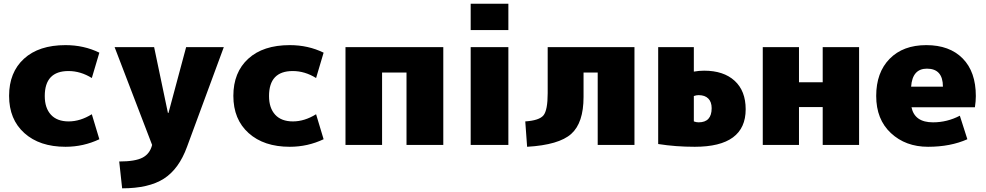

<svg xmlns="http://www.w3.org/2000/svg" viewBox="-20 -770 5237 1020"><path d="M328.1 -530.3Q425.8 -530.3 507.8 -490.2L467.8 -355.5Q408.2 -392.6 343.8 -392.6Q217.8 -392.6 217.8 -259.8Q217.8 -196.3 250.5 -160.6Q283.2 -125 344.7 -125Q406.2 -125 467.8 -163.1L507.8 -30.3Q422.9 9.8 328.1 9.8Q190.4 9.8 109.4 -63Q28.3 -135.7 28.3 -260.7Q28.3 -385.7 107.4 -458Q186.5 -530.3 328.1 -530.3Z M588.9 -519.5H798.8L872.1 -169.9H875L968.8 -519.5H1168.9L973.6 9.8Q930.7 127.9 850.6 179.2Q770.5 230.5 628.9 230.5L613.3 87.9Q698.2 87.9 737.3 67.4Q776.4 46.9 788.1 0Z M1519.5 -530.3Q1617.2 -530.3 1699.2 -490.2L1659.2 -355.5Q1599.6 -392.6 1535.2 -392.6Q1409.2 -392.6 1409.2 -259.8Q1409.2 -196.3 1441.9 -160.6Q1474.6 -125 1536.1 -125Q1597.7 -125 1659.2 -163.1L1699.2 -30.3Q1614.3 9.8 1519.5 9.8Q1381.8 9.8 1300.8 -63Q1219.7 -135.7 1219.7 -260.7Q1219.7 -385.7 1298.8 -458Q1377.9 -530.3 1519.5 -530.3Z M1815.4 0V-519.5H2335V0H2139.6V-384.8H2009.8V0Z M2480.5 0V-519.5H2680.7V0ZM2480.5 -610.4V-750H2680.7V-610.4Z M2770.5 -125Q2844.7 -129.9 2867.2 -157.2Q2889.6 -184.6 2889.6 -275.4V-519.5H3350.6V0H3155.3V-384.8H3080.1V-254.9Q3080.1 -117.2 3014.6 -58.6Q2949.2 0 2780.3 9.8Z M3476.6 -4.9V-519.5H3666V-389.6Q3693.4 -394.5 3720.7 -394.5Q3824.2 -394.5 3882.8 -340.8Q3941.4 -287.1 3941.4 -189.5Q3941.4 9.8 3670.9 9.8Q3569.3 9.8 3476.6 -4.9ZM3666 -125Q3678.7 -120.1 3691.4 -120.1Q3760.7 -120.1 3760.7 -195.3Q3760.7 -228.5 3742.7 -246.6Q3724.6 -264.6 3691.4 -264.6Q3678.7 -264.6 3666 -259.8Z M4032.2 0V-519.5H4224.6V-333H4350.6V-519.5H4543.9V0H4350.6V-201.2H4224.6V0Z M5164.1 -259.8Q5164.1 -232.4 5159.2 -200.2H4822.3Q4838.9 -120.1 4936.5 -120.1Q5011.7 -120.1 5079.1 -155.3L5119.1 -30.3Q5029.3 9.8 4910.2 9.8Q4791 9.8 4712.9 -63Q4634.8 -135.7 4634.8 -260.3Q4634.8 -384.8 4706.1 -457.5Q4777.3 -530.3 4900.9 -530.3Q5024.4 -530.3 5094.2 -459.5Q5164.1 -388.7 5164.1 -259.8ZM4820.3 -309.6H4989.3Q4989.3 -405.3 4904.3 -405.3Q4827.1 -405.3 4820.3 -309.6Z"/></svg>

Font: GenEi M Gothic v2 Black
Style: Regular
Weight: 900
Version: Version 2.0